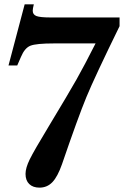

<svg xmlns="http://www.w3.org/2000/svg" viewBox="-20 -850 568 880"><path d="M418 -651H228Q146 -651 119.5 -640.5Q93 -630 76 -589L59 -550H19L93 -830H135Q130 -810 130 -801Q130 -783 147 -776.5Q164 -770 210 -770H528V-730Q414 -497 376 -405Q338 -313 264 -97Q244 -40 220 -15Q196 10 161 10Q131 10 114 -6.5Q97 -23 97 -53Q97 -80 116 -119Q135 -158 207 -277Q294 -421 330.5 -485.5Q367 -550 418 -651Z"/></svg>

Font: Libre Baskerville
Style: Bold
Weight: 700
Designer: Pablo Impallari, Rodrigo Fuenzalida
Foundry: Pablo Impallari, Rodrigo Fuenzalida
Version: Version 1.000